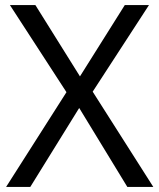

<svg xmlns="http://www.w3.org/2000/svg" viewBox="-20 -734 626 754"><path d="M582 0 344 -374 565 -714H470L294 -434L119 -714H19L241 -372L4 0H99L291 -310L480 0Z"/></svg>

Font: Noto Sans Gurmukhi UI
Style: Regular
Weight: 400
Designer: Jelle Bosma - Monotype Design Team
Foundry: Monotype Imaging Inc.
Version: Version 2.004